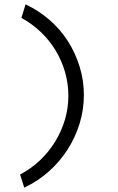

<svg xmlns="http://www.w3.org/2000/svg" viewBox="-20 -685 540 879"><path d="M78 -603 97 -665Q157 -637 207 -593.5Q257 -550 291.5 -495.5Q326 -441 345 -378.5Q364 -316 364 -250Q364 -183 344.5 -119.5Q325 -56 289.5 -0.5Q254 55 203.5 100Q153 145 91 174L72 114Q123 87 163.5 48.5Q204 10 233 -37.5Q262 -85 277.5 -138Q293 -191 293 -247Q293 -303 277.5 -356Q262 -409 234 -455Q206 -501 166 -539Q126 -577 78 -603Z"/></svg>

Font: Inconsolata
Style: Regular
Weight: 400
Designer: Raph Levien, Kirill Tkachev
Foundry: Cyreal
Version: Version 1.013